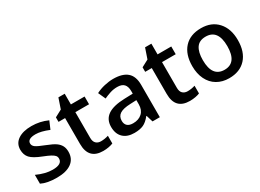

<svg xmlns="http://www.w3.org/2000/svg" viewBox="-30 -1258 2524 1867"><g transform="rotate(-30 1232.0 -325.0)"><path d="M444.8 -153.8Q444.8 -74.7 387.2 -32.5Q329.6 9.8 222.2 9.8Q114.3 9.8 48.8 -22.9V-122.1Q144 -78.1 226.1 -78.1Q332 -78.1 332 -142.1Q332 -162.6 320.3 -176.3Q308.6 -189.9 281.7 -204.6Q254.9 -219.2 207 -237.8Q113.8 -273.9 80.8 -310.1Q47.9 -346.2 47.9 -403.8Q47.9 -473.1 103.8 -511.5Q159.7 -549.8 255.9 -549.8Q351.1 -549.8 436 -511.2L398.9 -424.8Q311.5 -460.9 252 -460.9Q161.1 -460.9 161.1 -409.2Q161.1 -383.8 184.8 -366.2Q208.5 -348.6 288.1 -317.9Q355 -292 385.3 -270.5Q415.5 -249 430.2 -220.9Q444.8 -192.9 444.8 -153.8Z M770 -83Q812 -83 854 -96.2V-9.8Q835 -1.5 804.9 4.2Q774.9 9.8 742.7 9.8Q579.6 9.8 579.6 -162.1V-453.1H505.9V-503.9L585 -545.9L624 -660.2H694.8V-540H848.6V-453.1H694.8V-164.1Q694.8 -122.6 715.6 -102.8Q736.3 -83 770 -83Z M1299.8 0 1276.9 -75.2H1272.9Q1233.9 -25.9 1194.3 -8.1Q1154.8 9.8 1092.8 9.8Q1013.2 9.8 968.5 -33.2Q923.8 -76.2 923.8 -154.8Q923.8 -238.3 985.8 -280.8Q1047.9 -323.2 1174.8 -327.1L1268.1 -330.1V-358.9Q1268.1 -410.6 1243.9 -436.3Q1219.7 -461.9 1168.9 -461.9Q1127.4 -461.9 1089.4 -449.7Q1051.3 -437.5 1016.1 -420.9L979 -502.9Q1022.9 -525.9 1075.2 -537.8Q1127.4 -549.8 1173.8 -549.8Q1276.9 -549.8 1329.3 -504.9Q1381.8 -460 1381.8 -363.8V0ZM1128.9 -78.1Q1191.4 -78.1 1229.2 -113Q1267.1 -147.9 1267.1 -210.9V-257.8L1197.8 -254.9Q1116.7 -252 1079.8 -227.8Q1043 -203.6 1043 -153.8Q1043 -117.7 1064.5 -97.9Q1085.9 -78.1 1128.9 -78.1Z M1743.2 -83Q1785.2 -83 1827.1 -96.2V-9.8Q1808.1 -1.5 1778.1 4.2Q1748 9.8 1715.8 9.8Q1552.7 9.8 1552.7 -162.1V-453.1H1479V-503.9L1558.1 -545.9L1597.2 -660.2H1668V-540H1821.8V-453.1H1668V-164.1Q1668 -122.6 1688.7 -102.8Q1709.5 -83 1743.2 -83Z M2414.1 -271Q2414.1 -138.7 2346.2 -64.5Q2278.3 9.8 2157.2 9.8Q2081.5 9.8 2023.4 -24.4Q1965.3 -58.6 1934.1 -122.6Q1902.8 -186.5 1902.8 -271Q1902.8 -402.3 1970.2 -476.1Q2037.6 -549.8 2160.2 -549.8Q2277.3 -549.8 2345.7 -474.4Q2414.1 -398.9 2414.1 -271ZM2021 -271Q2021 -84 2159.2 -84Q2295.9 -84 2295.9 -271Q2295.9 -456.1 2158.2 -456.1Q2085.9 -456.1 2053.5 -408.2Q2021 -360.4 2021 -271Z"/></g></svg>

Font: f1_52653          
Style: Regular
Weight: 600
Foundry: Ascender Corporation
Version: Version 1.10